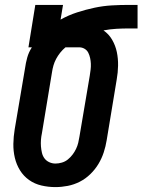

<svg xmlns="http://www.w3.org/2000/svg" viewBox="-20 -755 581 783"><path d="M206 8Q177 8 149 1.5Q121 -5 98.5 -21Q76 -37 61.5 -60.5Q47 -84 40.5 -111.5Q34 -139 34.5 -168.5Q35 -198 40 -228L82 -476Q85 -498 91 -520Q97 -542 110 -562H96L124 -735H237L227 -675Q259 -693 294.5 -704.5Q330 -716 365.5 -723.5Q401 -731 436 -733Q471 -735 506 -735H541V-639H506Q480 -639 454 -637.5Q428 -636 402 -631Q424 -616 437.5 -592.5Q451 -569 456.5 -542.5Q462 -516 461.5 -487.5Q461 -459 456 -431L415 -183Q411 -158 403 -133.5Q395 -109 381.5 -86.5Q368 -64 348.5 -45Q329 -26 305.5 -14Q282 -2 256.5 3Q231 8 206 8ZM206 -88Q219 -88 232.5 -92Q246 -96 256.5 -104.5Q267 -113 275.5 -124Q284 -135 290 -147.5Q296 -160 299 -172.5Q302 -185 304 -198L346 -446Q348 -459 349.5 -471Q351 -483 350.5 -495Q350 -507 347.5 -518.5Q345 -530 340 -540Q335 -550 325 -556Q315 -562 303 -562H247Q235 -552 225.5 -540Q216 -528 209 -515Q202 -502 198 -488Q194 -474 192 -460L151 -212Q148 -198 147 -184.5Q146 -171 147 -158Q148 -145 151 -132Q154 -119 161.5 -109Q169 -99 181 -93.5Q193 -88 206 -88Z"/></svg>

Font: Iosevka Term Curly
Style: Bold Italic
Weight: 700
Italic angle: -9°
Designer: Belleve Invis
Foundry: Belleve Invis
Version: Version 32.3.0